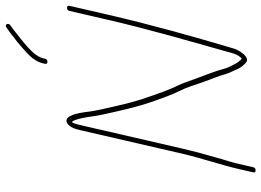

<svg xmlns="http://www.w3.org/2000/svg" viewBox="-142 -766 920 676"><g transform="rotate(-90 318.0 -428.0)"><path d="M438.5 -721C444.5 -721 448.1 -724 449.5 -730L451.1 -737C453.7 -748.2 461.4 -759.9 468.3 -768C492.5 -796.3 523.2 -817.5 552.2 -841L567.7 -852C577.5 -859.9 568.6 -873.1 558.7 -865L543.2 -854C517 -834.2 498.8 -820.2 475.2 -798C457.8 -782.7 439.3 -763.7 433.1 -737L431.5 -730C430.1 -724 432.5 -721 438.5 -721ZM226.6 -635C228.8 -633 231 -629.3 233.1 -624C243.9 -594.8 245 -562.3 252.1 -529C264.6 -470.8 281.3 -396.8 300.3 -345.5C310.4 -318.1 322.8 -280.6 335.3 -257C346.9 -234.6 357.7 -200.6 366.4 -175C377.2 -143.4 387.6 -122.1 396 -91C399.6 -77.8 408.2 -64.8 412.2 -53C416.5 -42.1 427.6 -28.3 436.8 -21C455.1 -8.3 477.6 -43.1 484.5 -63C526.7 -204.8 569.5 -357.2 604 -507L635.4 -643C636.8 -649 634.5 -652 628.5 -652C622.5 -652 618.8 -649 617.4 -643L586 -507C554.6 -370.9 512.9 -226 476.6 -98C469.5 -72.9 466.2 -50.5 449.5 -37C442 -42 433.2 -54.7 429.5 -63C424.6 -73.2 416.8 -86 413.9 -99C401.9 -143.4 383.7 -182.9 368.6 -228C357.8 -260.3 346.6 -275.3 335.1 -308C314.9 -362.9 298.4 -407.9 284.7 -471C275.4 -514.3 265.8 -545.3 261.5 -587C258.7 -606.4 250 -666 223.5 -652C208.2 -644.1 202 -623.8 197.4 -604L114.7 -245.5C99.5 -179.9 75.4 -110 61.5 -50L49.3 3C47.9 9 50.2 12 56.2 12C62.2 12 65.9 9 67.3 3L79.5 -50C86.2 -79 92.7 -94.4 101.3 -127C113 -166.2 123 -203.8 132.6 -245L215.4 -604C217.4 -612.5 220.8 -630.3 226.6 -635Z"/></g></svg>

Font: HoneyBee
Style: BLnIt
Weight: 100
Foundry: Cannot Into Space Fonts
Version: Version 0.89